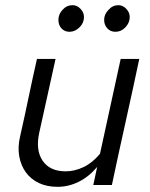

<svg xmlns="http://www.w3.org/2000/svg" viewBox="-20 -716 581 743"><path d="M48 0ZM195 -488 132 -203Q117 -135 145 -94Q173 -53 234 -53Q269 -53 303.5 -69.5Q338 -86 367 -121Q387 -213 407 -304.5Q427 -396 447 -488H519Q493 -365 466 -244Q439 -123 413 0H341Q345 -17 348.5 -35Q352 -53 356 -70Q324 -32 284.5 -12.5Q245 7 203 7Q162 7 131 -7.5Q100 -22 80.5 -48.5Q61 -75 54.5 -111Q48 -147 58 -189Q75 -264 90.5 -338.5Q106 -413 123 -488ZM249 -593Q230 -593 218 -606Q206 -619 206 -639Q206 -661 222 -678Q238 -696 261 -696Q278 -696 291.5 -682Q305 -668 305 -650Q305 -627 287.5 -610Q270 -593 249 -593ZM427 -593Q407 -593 395 -606.5Q383 -620 383 -639Q383 -661 400 -678Q416 -696 438 -696Q455 -696 468.5 -682Q482 -668 482 -650Q482 -628 465.5 -610.5Q449 -593 427 -593Z"/></svg>

Font: Rosa Sans Light
Style: Italic
Weight: 300
Italic angle: -12°
Designer: Pentagram / MCKL
Foundry: Pentagram / MCKL
Version: Version 1.005;September 16, 2019;FontCreator 11.5.0.2425 64-